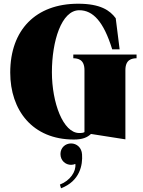

<svg xmlns="http://www.w3.org/2000/svg" viewBox="-20 -735 770 1032"><path d="M374 -442V-422C399 -421 434 -416 434 -358V-25C429 -22 423 -20 406 -20C319 -20 259 -183 259 -347C259 -513 310 -680 406 -680C480 -680 537 -619 583 -470H623L602 -637C571 -679 520 -715 400 -715C172 -715 35 -574 35 -345C35 -143 154 15 377 15C423 15 449 4 469 -15L654 14V-358C654 -416 689 -421 714 -422V-442ZM302 257 308 277C410 238 425 151 421 95C419 58 392 36 362 36C331 36 305 59 305 93C305 128 332 151 362 151C371 151 378 149 385 146C390 187 357 236 302 257Z"/></svg>

Font: Sprat Condensed Black
Style: Regular
Weight: 900
Designer: Ethan Nakache
Foundry: Collletttivo
Version: Version 2.000;Glyphs 3.2 (3217)